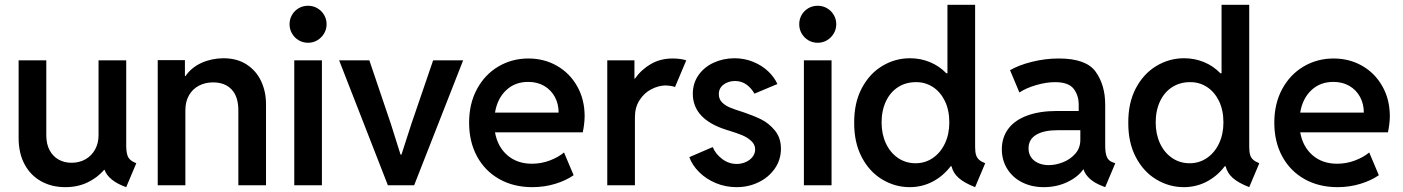

<svg xmlns="http://www.w3.org/2000/svg" viewBox="-20 -772 5846 800"><path d="M57.6 -197.3V-520.5H172.9V-208Q172.9 -171.4 187 -145.5Q201.2 -119.6 224.9 -106.7Q248.5 -93.8 278.3 -93.8Q311 -93.8 336.7 -108.6Q362.3 -123.5 376.5 -149.7Q390.6 -175.8 390.6 -208V-520.5H505.9V-163.1Q506.3 -130.9 514.6 -116.2Q522.9 -101.6 547.9 -91.8L505.9 7.8Q469.7 -4.9 446.8 -23.2Q423.8 -41.5 415.5 -64.5H414.1Q384.8 -30.8 344 -11.5Q303.2 7.8 252 7.8Q195.8 7.8 151.9 -16.4Q107.9 -40.5 82.8 -86.7Q57.6 -132.8 57.6 -197.3Z M637.2 -521.5H750.5V-455.1H752.9Q777.3 -490.7 819.1 -509.8Q860.8 -528.8 910.6 -529.3Q968.3 -529.3 1008.3 -502.9Q1048.3 -476.6 1068.4 -433.1Q1088.4 -389.6 1088.4 -337.9V0H973.1V-312.5Q973.1 -369.1 945.3 -398.9Q917.5 -428.7 867.7 -428.7Q835 -428.7 808.8 -415Q782.7 -401.4 767.6 -375.2Q752.4 -349.1 752.4 -312.5V0H637.2Z M1206.1 -520.5H1321.3V0H1206.1ZM1186.5 -670.9Q1186.5 -692.4 1196.8 -710Q1207 -727.5 1224.6 -737.8Q1242.2 -748 1263.7 -748Q1284.7 -748 1302.2 -737.8Q1319.8 -727.5 1330.3 -710Q1340.8 -692.4 1340.8 -670.9Q1340.8 -649.9 1330.3 -632.3Q1319.8 -614.7 1302.2 -604.2Q1284.7 -593.8 1263.7 -593.8Q1242.2 -593.8 1224.6 -604.2Q1207 -614.7 1196.8 -632.3Q1186.5 -649.9 1186.5 -670.9Z M1393.1 -520.5H1519L1608.9 -254.9L1648.9 -127.9H1652.8L1693.8 -254.9L1784.7 -520.5H1909.7L1705.6 0H1596.2Z M1934.6 -260.7Q1934.6 -340.3 1967.5 -401.1Q2000.5 -461.9 2056.9 -495.1Q2113.3 -528.3 2181.6 -528.3Q2247.1 -528.3 2300.3 -498Q2353.5 -467.8 2384.8 -412.8Q2416 -357.9 2416 -287.1Q2415.5 -255.9 2408.2 -220.7H2042.5Q2053.2 -160.6 2094 -125.2Q2134.8 -89.8 2196.3 -89.8Q2235.4 -89.8 2270.8 -103.3Q2306.2 -116.7 2330.1 -136.7L2370.1 -42Q2337.9 -19.5 2293 -5.9Q2248 7.8 2198.2 7.8Q2120.1 7.8 2060.3 -25.9Q2000.5 -59.6 1967.5 -120.6Q1934.6 -181.6 1934.6 -260.7ZM2307.6 -302.7Q2307.6 -339.4 2291.7 -368.4Q2275.9 -397.5 2247.3 -414.1Q2218.8 -430.7 2181.6 -430.7Q2126.5 -431.2 2089.4 -396.5Q2052.2 -361.8 2042.5 -302.7Z M2510.3 -520.5H2623.5V-444.3H2625.5Q2651.4 -481.4 2691.4 -504.9Q2731.4 -528.3 2782.7 -528.3Q2800.3 -528.3 2816.4 -525.9Q2832.5 -523.4 2839.4 -520.5L2792.5 -409.2Q2788.6 -411.6 2777.1 -413.6Q2765.6 -415.5 2752.4 -416Q2723.6 -415.5 2693.8 -400.1Q2664.1 -384.8 2644.8 -354.7Q2625.5 -324.7 2625.5 -284.2V0H2510.3Z M2852.1 -117.2 2949.7 -159.2Q2961.4 -130.4 2989 -109.6Q3016.6 -88.9 3049.3 -88.9Q3069.8 -88.9 3087.6 -96.9Q3105.5 -105 3116 -118.9Q3126.5 -132.8 3126.5 -149.4Q3126.5 -169.9 3110.1 -184.8Q3093.8 -199.7 3072.5 -208.5Q3051.3 -217.3 3021 -226.6L3008.3 -230.5Q2867.2 -274.4 2866.7 -380.9Q2866.7 -424.8 2890.1 -458.5Q2913.6 -492.2 2952.9 -510.5Q2992.2 -528.8 3039.6 -529.3Q3081.5 -529.3 3117.7 -514.6Q3153.8 -500 3179.7 -475.8Q3205.6 -451.7 3219.2 -421.9L3123.5 -381.8Q3111.3 -403.8 3091.3 -418.9Q3071.3 -434.1 3042.5 -434.6Q3013.7 -434.1 2994.4 -419.2Q2975.1 -404.3 2975.1 -379.9Q2975.1 -358.9 2988.5 -345.5Q3002 -332 3022 -323.7Q3042 -315.4 3079.6 -303.7Q3120.1 -290 3151.9 -274.4Q3183.6 -258.8 3208.7 -228.3Q3233.9 -197.8 3233.9 -152.3Q3233.9 -106.4 3208.5 -69.8Q3183.1 -33.2 3140.9 -12.7Q3098.6 7.8 3049.3 7.8Q3003.4 7.8 2962.9 -9Q2922.4 -25.9 2893.6 -54.4Q2864.7 -83 2852.1 -117.2Z M3329.6 -520.5H3444.8V0H3329.6ZM3310.1 -670.9Q3310.1 -692.4 3320.3 -710Q3330.6 -727.5 3348.1 -737.8Q3365.7 -748 3387.2 -748Q3408.2 -748 3425.8 -737.8Q3443.4 -727.5 3453.9 -710Q3464.4 -692.4 3464.4 -670.9Q3464.4 -649.9 3453.9 -632.3Q3443.4 -614.7 3425.8 -604.2Q3408.2 -593.8 3387.2 -593.8Q3365.7 -593.8 3348.1 -604.2Q3330.6 -614.7 3320.3 -632.3Q3310.1 -649.9 3310.1 -670.9Z M3944.8 -79.1H3940.9Q3909.7 -38.1 3865.7 -15.1Q3821.8 7.8 3770.5 7.8Q3709.5 7.8 3656 -24.2Q3602.5 -56.2 3570.6 -117.2Q3538.6 -178.2 3539.1 -260.7Q3538.6 -343.3 3570.6 -404.1Q3602.5 -464.8 3656 -497.1Q3709.5 -529.3 3771.5 -529.3Q3815.9 -529.3 3854.7 -513.2Q3893.6 -497.1 3922.9 -466.8H3927.7V-752H4043V-160.2Q4043 -139.6 4046.6 -127.2Q4050.3 -114.7 4059.1 -106.7Q4067.9 -98.6 4085 -91.8L4043 7.8Q3998 -9.8 3974.6 -30.5Q3951.2 -51.3 3944.8 -79.1ZM3935.5 -261.7Q3935.5 -313 3917 -351.1Q3898.4 -389.2 3866.7 -409.7Q3835 -430.2 3795.9 -429.7Q3754.4 -429.7 3721.9 -408.9Q3689.5 -388.2 3671.4 -349.9Q3653.3 -311.5 3653.3 -261.7Q3653.3 -212.9 3671.4 -174.3Q3689.5 -135.7 3721.7 -113.8Q3753.9 -91.8 3794.9 -91.8Q3835 -91.8 3866.9 -113.8Q3898.9 -135.7 3917.2 -174.3Q3935.5 -212.9 3935.5 -261.7Z M4154.3 -150.4Q4154.3 -198.7 4180.9 -234.9Q4207.5 -271 4259.5 -290.3Q4311.5 -309.6 4384.8 -309.6H4474.6V-334Q4475.1 -373.5 4453.9 -401.6Q4432.6 -429.7 4376 -429.7Q4339.8 -429.7 4297.6 -417.5Q4255.4 -405.3 4227.5 -386.7L4188.5 -479.5Q4224.1 -500.5 4279.5 -514.4Q4335 -528.3 4391.6 -528.3Q4505.9 -528.3 4545.4 -472.9Q4585 -417.5 4585 -335.9V-166Q4585 -134.3 4591.8 -118.2Q4598.6 -102.1 4616.2 -95.7L4627 -91.8L4585 7.8L4570.3 2Q4539.1 -10.3 4520 -28.1Q4501 -45.9 4494.6 -66.4H4493.7Q4471.2 -34.2 4426.8 -13.2Q4382.3 7.8 4329.1 7.8Q4278.8 7.8 4239 -12.2Q4199.2 -32.2 4176.8 -68.4Q4154.3 -104.5 4154.3 -150.4ZM4350.6 -84Q4377.9 -84 4408.4 -95.7Q4439 -107.4 4460.2 -131.3Q4481.4 -155.3 4481.4 -189.5V-229.5H4387.7Q4329.1 -229.5 4297.4 -210.4Q4265.6 -191.4 4265.6 -154.3Q4265.6 -121.6 4289.3 -102.8Q4313 -84 4350.6 -84Z M5086.9 -79.1H5083Q5051.8 -38.1 5007.8 -15.1Q4963.9 7.8 4912.6 7.8Q4851.6 7.8 4798.1 -24.2Q4744.6 -56.2 4712.6 -117.2Q4680.7 -178.2 4681.2 -260.7Q4680.7 -343.3 4712.6 -404.1Q4744.6 -464.8 4798.1 -497.1Q4851.6 -529.3 4913.6 -529.3Q4958 -529.3 4996.8 -513.2Q5035.6 -497.1 5064.9 -466.8H5069.8V-752H5185.1V-160.2Q5185.1 -139.6 5188.7 -127.2Q5192.4 -114.7 5201.2 -106.7Q5210 -98.6 5227.1 -91.8L5185.1 7.8Q5140.1 -9.8 5116.7 -30.5Q5093.3 -51.3 5086.9 -79.1ZM5077.6 -261.7Q5077.6 -313 5059.1 -351.1Q5040.5 -389.2 5008.8 -409.7Q4977.1 -430.2 4938 -429.7Q4896.5 -429.7 4864 -408.9Q4831.5 -388.2 4813.5 -349.9Q4795.4 -311.5 4795.4 -261.7Q4795.4 -212.9 4813.5 -174.3Q4831.5 -135.7 4863.8 -113.8Q4896 -91.8 4937 -91.8Q4977.1 -91.8 5009 -113.8Q5041 -135.7 5059.3 -174.3Q5077.6 -212.9 5077.6 -261.7Z M5289.6 -260.7Q5289.6 -340.3 5322.5 -401.1Q5355.5 -461.9 5411.9 -495.1Q5468.3 -528.3 5536.6 -528.3Q5602.1 -528.3 5655.3 -498Q5708.5 -467.8 5739.7 -412.8Q5771 -357.9 5771 -287.1Q5770.5 -255.9 5763.2 -220.7H5397.5Q5408.2 -160.6 5449 -125.2Q5489.7 -89.8 5551.3 -89.8Q5590.3 -89.8 5625.7 -103.3Q5661.1 -116.7 5685.1 -136.7L5725.1 -42Q5692.9 -19.5 5647.9 -5.9Q5603 7.8 5553.2 7.8Q5475.1 7.8 5415.3 -25.9Q5355.5 -59.6 5322.5 -120.6Q5289.6 -181.6 5289.6 -260.7ZM5662.6 -302.7Q5662.6 -339.4 5646.7 -368.4Q5630.9 -397.5 5602.3 -414.1Q5573.7 -430.7 5536.6 -430.7Q5481.4 -431.2 5444.3 -396.5Q5407.2 -361.8 5397.5 -302.7Z"/></svg>

Font: Reddit Sans Vanilla SemiBold
Style: Regular
Weight: 600
Designer: Stephen Hutchings
Foundry: Reddit
Version: Version 1.013